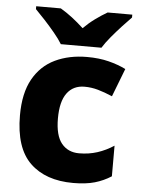

<svg xmlns="http://www.w3.org/2000/svg" viewBox="-54 -809 635 862"><g transform="rotate(5 263.0 -378.0)"><path d="M308 10Q184 10 114 -57.5Q44 -125 44 -272Q44 -372 79.5 -435.5Q115 -499 178 -529Q241 -559 322 -559Q376 -559 419.5 -548Q463 -537 497 -520L448 -393Q413 -408 383 -416.5Q353 -425 322 -425Q271 -425 243 -387Q215 -349 215 -273Q215 -196 244 -160.5Q273 -125 323 -125Q367 -125 405.5 -137.5Q444 -150 479 -173V-35Q445 -13 405 -1.5Q365 10 308 10ZM199 -606Q185 -629 162.5 -656Q140 -683 116.5 -708.5Q93 -734 74 -753V-766H185Q212 -750 237.5 -730.5Q263 -711 290 -686Q315 -711 342.5 -731Q370 -751 396 -766H507V-753Q489 -735 465.5 -709.5Q442 -684 419 -656.5Q396 -629 382 -606Z"/></g></svg>

Font: Noto Sans Malayalam ExtraBold
Style: Regular
Weight: 800
Designer: Jelle Bosma - Monotype Design Team
Foundry: Monotype Imaging Inc.
Version: Version 2.104; ttfautohint (v1.8.4.7-5d5b)